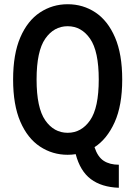

<svg xmlns="http://www.w3.org/2000/svg" viewBox="-20 -721 640 908"><path d="M42 -345Q42 -465 76 -544Q110 -623 169 -662Q228 -701 300 -701Q373 -701 431.5 -662Q490 -623 524 -544Q558 -465 558 -345Q558 -222 522 -142.5Q486 -63 427 -25Q442 21 470.5 39.5Q499 58 542 58V167Q460 164 409.5 126Q359 88 338 8Q320 11 300 11Q228 11 169 -28Q110 -67 76 -146Q42 -225 42 -345ZM153 -345Q153 -211 194 -152Q235 -93 300 -93Q365 -93 406 -152Q447 -211 447 -345Q447 -479 406 -538Q365 -597 300 -597Q235 -597 194 -538Q153 -479 153 -345Z"/></svg>

Font: Radio Canada Condensed Medium
Style: Regular
Weight: 500
Width: 3
Designer: Charles Daoud, Etienne Aubert Bonn, Alexandre Saumier Demers, Jacques Le Bailly
Foundry: Radio-Canada
Version: Version 2.104; ttfautohint (v1.8.4.7-5d5b);gftools[0.9.28.de